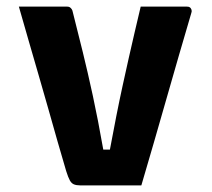

<svg xmlns="http://www.w3.org/2000/svg" viewBox="-20 -560 640 580"><path d="M183 -540Q188 -540 191 -538Q194 -536 196.5 -532.5Q199 -529 200 -523Q215 -464 230 -403Q245 -342 260.5 -270.5Q276 -199 292 -108H312Q322 -162 331.5 -210Q341 -258 350.5 -301.5Q360 -345 369 -385Q378 -425 387 -463.5Q396 -502 405 -540Q440 -540 475 -540Q510 -540 545 -540Q551 -540 554 -537.5Q557 -535 558.5 -530.5Q560 -526 558 -521Q539 -456 520 -391Q501 -326 482.5 -260.5Q464 -195 445 -130Q426 -65 407 0Q358 0 310 0Q262 0 222 0Q211 0 203.5 -3Q196 -6 191 -15Q186 -24 180 -43Q167 -87 153.5 -134Q140 -181 126 -231Q112 -281 97 -332Q82 -383 67 -435.5Q52 -488 37 -540Q74 -540 110 -540Q146 -540 183 -540Z"/></svg>

Font: Recursive Monospace ExtraBold
Style: Regular
Weight: 800
Version: Version 1.047